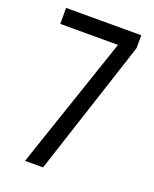

<svg xmlns="http://www.w3.org/2000/svg" viewBox="-135 -791 699 869"><g transform="rotate(20 214.5 -357.0)"><path d="M93 0 309 -637H31V-714H393V-652L180 0Z"/></g></svg>

Font: Noto Sans Khmer ExtraCondensed
Style: Regular
Weight: 400
Width: 2
Designer: Danh Hong and the Monotype Design Team
Foundry: Monotype Imaging Inc.
Version: Version 2.004